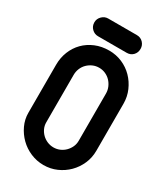

<svg xmlns="http://www.w3.org/2000/svg" viewBox="-218 -978 935 1080"><g transform="rotate(30 249.5 -438.0)"><path d="M154 -771Q131 -771 114 -787.5Q97 -804 97 -829Q97 -852 114 -869Q131 -886 154 -886H340Q365 -886 381 -869Q397 -852 397 -829Q397 -804 381 -787.5Q365 -771 340 -771ZM30 -514Q30 -560 46 -600Q62 -640 91 -669.5Q120 -699 160.5 -716Q201 -733 250 -733Q295 -733 334.5 -716Q374 -699 403.5 -669Q433 -639 450.5 -599Q468 -559 468 -513V-208Q468 -163 450.5 -123.5Q433 -84 403.5 -54.5Q374 -25 334.5 -7.5Q295 10 250 10Q206 10 166 -7Q126 -24 96 -53.5Q66 -83 48 -121.5Q30 -160 30 -202ZM144 -206Q144 -185 152.5 -166.5Q161 -148 175.5 -134Q190 -120 209 -112Q228 -104 249 -104Q270 -104 289 -112Q308 -120 322.5 -134.5Q337 -149 345.5 -167.5Q354 -186 354 -207V-514Q354 -536 345.5 -555.5Q337 -575 323 -589.5Q309 -604 290 -612.5Q271 -621 249 -621Q227 -621 208 -612.5Q189 -604 174.5 -589.5Q160 -575 152 -555.5Q144 -536 144 -514Z"/></g></svg>

Font: VDS
Style: Bold
Weight: 700
Designer: artmaker
Foundry: artmaker
Version: Version 1.000 2009 initial release